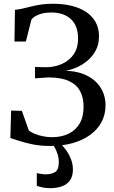

<svg xmlns="http://www.w3.org/2000/svg" viewBox="-20 -771 610 1028"><path d="M249 10.5Q196.5 10.5 154 1.8Q111.5 -7 81.5 -17.2Q51.5 -27.5 35.5 -32L39.5 -179L97 -177.5L134.5 -72Q145 -63.5 164.2 -55.2Q183.5 -47 208.2 -41.8Q233 -36.5 258.5 -36.5Q307.5 -36.5 345.5 -54.2Q383.5 -72 405.5 -108.2Q427.5 -144.5 427.5 -200.5Q427.5 -247.5 409.2 -282.5Q391 -317.5 349.5 -337Q308 -356.5 238 -356.5L167.5 -351.5V-412.5L225 -411Q256 -411 286.2 -419.5Q316.5 -428 342 -446.5Q367.5 -465 382.8 -494Q398 -523 398 -564.5Q398 -633 359.8 -668.5Q321.5 -704 254.5 -704Q213 -704 185 -692Q157 -680 148 -665.5L118.5 -548.5H57.5L60 -718.5Q80 -720 101 -725Q122 -730 145.8 -736Q169.5 -742 198.8 -746.5Q228 -751 264.5 -751Q339 -751 394.2 -730.5Q449.5 -710 479.8 -671Q510 -632 510 -575.5Q510 -534 493.2 -502.2Q476.5 -470.5 449.8 -447.5Q423 -424.5 391.8 -410.8Q360.5 -397 331.5 -392Q399 -390 446.8 -365.5Q494.5 -341 519.8 -300Q545 -259 545 -207Q545 -157 523.2 -116.8Q501.5 -76.5 461.8 -48Q422 -19.5 368 -4.5Q314 10.5 249 10.5ZM248 236.5Q230 236.5 210 232.8Q190 229 177 223.5V155.5Q187.5 158.5 201 160.5Q214.5 162.5 222 162.5Q256 162.5 275.5 150Q295 137.5 295 95Q295 75.5 289 56.5Q283 37.5 275 22.2Q267 7 261 0H288H305Q316.5 9.5 332 30.2Q347.5 51 359 78.8Q370.5 106.5 370.5 138Q370 172.5 355 194.2Q340 216 312.8 226.2Q285.5 236.5 248 236.5Z"/></svg>

Font: Merriweather 48pt
Style: Regular
Weight: 400
Version: Version 2.100